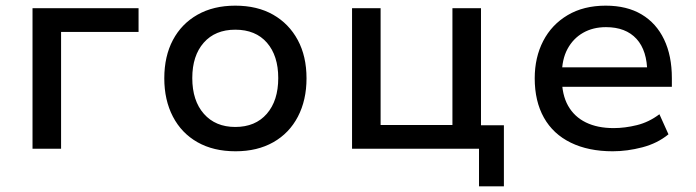

<svg xmlns="http://www.w3.org/2000/svg" viewBox="-20 -526 2461 679"><path d="M95 0V-497H470V-413H196V0Z M813 9Q735 9 678.5 -23Q622 -55 591.5 -113.5Q561 -172 561 -249Q561 -327 591.5 -384.5Q622 -442 678.5 -474Q735 -506 812 -506Q890 -506 946 -474Q1002 -442 1033 -384.5Q1064 -327 1064 -249Q1064 -172 1033.5 -113.5Q1003 -55 946.5 -23Q890 9 813 9ZM812 -77Q883 -77 923.5 -123.5Q964 -170 964 -250Q964 -329 924 -375Q884 -421 812 -421Q741 -421 700.5 -375Q660 -329 660 -250Q660 -170 701 -123.5Q742 -77 812 -77Z M1674 133V0H1225V-497H1326V-84H1580V-497H1681V-83H1762V133Z M2147 9Q2061 9 1998.5 -21.5Q1936 -52 1903.5 -110Q1871 -168 1871 -249Q1871 -323 1901 -381Q1931 -439 1987.5 -472.5Q2044 -506 2122 -506Q2197 -506 2249 -475Q2301 -444 2328.5 -386.5Q2356 -329 2356 -250V-219H1947V-288H2288L2269 -268Q2269 -347 2231 -388.5Q2193 -430 2123 -430Q2077 -430 2042 -410Q2007 -390 1987 -353Q1967 -316 1967 -262V-250Q1967 -191 1989 -152Q2011 -113 2052 -93Q2093 -73 2150 -73Q2190 -73 2232.5 -83.5Q2275 -94 2312 -122L2344 -51Q2305 -19 2251.5 -5Q2198 9 2147 9Z"/></svg>

Font: Nunito Sans 7pt Medium
Style: Regular
Weight: 500
Designer: Vernon Adams
Foundry: Vernon Adams
Version: Version 3.101;gftools[0.9.27]